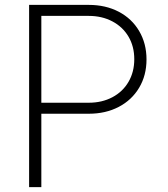

<svg xmlns="http://www.w3.org/2000/svg" viewBox="-20 -765 685 785"><path d="M99 -745H343Q412 -745 465.5 -717Q519 -689 549 -638Q579 -587 579 -522Q579 -457 549 -406.5Q519 -356 465.5 -328Q412 -300 343 -300H149V0H99ZM343 -345Q397 -345 439.5 -367.5Q482 -390 505.5 -430.5Q529 -471 529 -523Q529 -575 505.5 -615Q482 -655 439.5 -677.5Q397 -700 343 -700H149V-345Z"/></svg>

Font: Eudoxus Sans ExtraLight
Style: Regular
Weight: 200
Designer: Stijn de Vries
Foundry: tokotype
Version: Version 2.005